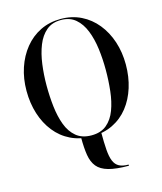

<svg xmlns="http://www.w3.org/2000/svg" viewBox="-143 -863 1026 1216"><g transform="rotate(-15 370.5 -255.0)"><path d="M549 250Q465.5 250 416 236Q366.5 222 342.2 192.2Q318 162.5 310.2 115Q302.5 67.5 302.5 0Q336.5 8 368.5 8Q400.5 8 434 0Q434 68 437.5 114.8Q441 161.5 452.5 189.5Q464 217.5 487 230Q510 242.5 549 242.5ZM371 10Q294 10 233.5 -19.5Q173 -49 131 -102Q89 -155 67 -224.8Q45 -294.5 45 -375Q45 -455.5 68.2 -525.2Q91.5 -595 134.5 -648Q177.5 -701 237.5 -730.5Q297.5 -760 371 -760Q444.5 -760 504.2 -730.5Q564 -701 607 -648Q650 -595 673 -525.2Q696 -455.5 696 -375Q696 -294.5 674.2 -224.8Q652.5 -155 610.8 -102Q569 -49 508.5 -19.5Q448 10 371 10ZM371 3Q432.5 3 470.8 -29Q509 -61 529.2 -115Q549.5 -169 557 -236.8Q564.5 -304.5 564.5 -375Q564.5 -446 555.8 -513.5Q547 -581 525.5 -635Q504 -689 466.5 -721Q429 -753 371 -753Q313 -753 275.2 -721Q237.5 -689 216 -635Q194.5 -581 185.5 -513.5Q176.5 -446 176.5 -375Q176.5 -304.5 184.2 -236.8Q192 -169 212.2 -115Q232.5 -61 271 -29Q309.5 3 371 3Z"/></g></svg>

Font: BodoniModa_28ptMedium
Style: Regular
Weight: 500
Designer: Owen Earl
Foundry: indestructible type
Version: Version 2.004